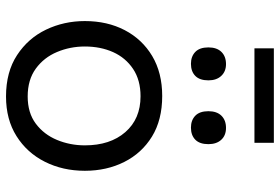

<svg xmlns="http://www.w3.org/2000/svg" viewBox="-166 -753 930 638"><g transform="rotate(90 299.0 -434.0)"><path d="M300.5 11Q219 11 163 -25.8Q107 -62.5 78.5 -122Q50 -181.5 50 -251Q50 -325.5 80.2 -383.5Q110.5 -441.5 166.2 -474.8Q222 -508 299 -508Q378.5 -508 433.8 -474Q489 -440 518.2 -381.8Q547.5 -323.5 547.5 -251Q547.5 -177.5 517.5 -118Q487.5 -58.5 432.2 -23.8Q377 11 300.5 11ZM300.5 -61Q355 -61 391 -88Q427 -115 445 -158.5Q463 -202 463 -251Q463 -335 419 -385.5Q375 -436 300 -436Q246 -436 209 -411.2Q172 -386.5 153.2 -344.8Q134.5 -303 134.5 -251Q134.5 -202 152.8 -158.5Q171 -115 208 -88Q245 -61 300.5 -61ZM404 -603.5Q379.5 -603.5 364.5 -618Q349.5 -632.5 349.5 -661.5Q349.5 -689.5 364.5 -704.8Q379.5 -720 405 -720Q430 -720 444.5 -704.2Q459 -688.5 459 -661.5Q459 -632.5 444.2 -618Q429.5 -603.5 404 -603.5ZM192 -603.5Q167.5 -603.5 152.5 -618Q137.5 -632.5 137.5 -661.5Q137.5 -689.5 152.5 -704.8Q167.5 -720 193 -720Q217.5 -720 232.2 -704.2Q247 -688.5 247 -661.5Q247 -632.5 232.2 -618Q217.5 -603.5 192 -603.5ZM140.5 -814.5V-879H454.5V-814.5Z"/></g></svg>

Font: Heraclito
Style: Regular
Weight: 400
Designer: Kostas Bartsokas (font) & Cristiano Sobral (main changes)
Foundry: Kostas Bartsokas (font) & Cristiano Sobral (main changes)
Version: Version 1.00;July 8, 2020;FontCreator 13.0.0.2655 64-bit